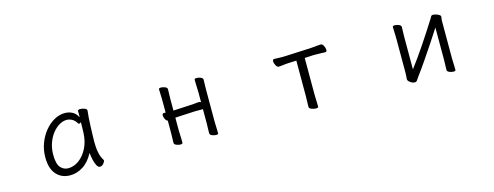

<svg xmlns="http://www.w3.org/2000/svg" viewBox="-22 -1020 4043 1571"><g transform="rotate(-15 2000.0 -234.0)"><path d="M708 -457Q705 -435 702.5 -398.5Q700 -362 698.5 -321.5Q697 -281 696 -246Q695 -211 695 -193Q695 -179 696.5 -151.5Q698 -124 705.5 -93Q713 -62 730 -35Q732 -31 732 -29Q732 -18 718.5 -2.5Q705 13 688 13Q673 13 661.5 -8.5Q650 -30 643.5 -60.5Q637 -91 634 -118Q597 -48 544.5 -15Q492 18 436 18Q363 18 319 -31.5Q275 -81 275 -175Q275 -239 296 -295Q317 -351 352.5 -394Q388 -437 432 -461.5Q476 -486 522 -486Q557 -486 586 -470.5Q615 -455 632 -420V-475Q632 -485 653 -485Q670 -485 689 -478Q708 -471 708 -459ZM631 -380Q622 -371 614 -371Q610 -371 607 -375Q590 -404 567.5 -416Q545 -428 522 -428Q491 -428 459.5 -409.5Q428 -391 401.5 -357.5Q375 -324 359 -278.5Q343 -233 343 -180Q343 -104 369 -73Q395 -42 435 -42Q483 -42 526 -73.5Q569 -105 597.5 -161Q626 -217 629 -291Q630 -305 630 -330Q630 -355 631 -380Z M1623 -224H1554L1400 -216Q1397 -216 1393.5 -215.5Q1390 -215 1387 -215V-108Q1387 -102 1388 -81Q1389 -60 1389.5 -37Q1390 -14 1390 -2Q1390 8 1371 8Q1355 8 1337 0.5Q1319 -7 1319 -20Q1319 -28 1319.5 -46.5Q1320 -65 1320.5 -83Q1321 -101 1321 -108V-208Q1309 -211 1300.5 -228Q1292 -245 1292 -258Q1292 -276 1305 -276H1321V-367Q1321 -377 1320.5 -398Q1320 -419 1319 -441Q1318 -463 1318 -474Q1318 -484 1337 -484Q1353 -484 1371 -476.5Q1389 -469 1389 -456Q1389 -448 1388.5 -431.5Q1388 -415 1387.5 -397Q1387 -379 1387 -367V-275Q1390 -276 1393.5 -276Q1397 -276 1399 -276L1553 -284Q1568 -285 1582.5 -287Q1597 -289 1607 -289Q1616 -289 1623 -282V-367Q1623 -377 1622 -398Q1621 -419 1620.5 -441Q1620 -463 1620 -474Q1620 -484 1639 -484Q1655 -484 1673 -476.5Q1691 -469 1691 -456Q1691 -448 1690.5 -431.5Q1690 -415 1689.5 -397Q1689 -379 1689 -367V-108Q1689 -102 1689.5 -81Q1690 -60 1691 -37Q1692 -14 1692 -2Q1692 8 1673 8Q1657 8 1639 0.5Q1621 -7 1621 -20Q1621 -28 1621.5 -46.5Q1622 -65 1622.5 -83Q1623 -101 1623 -108Z M2464 -410 2396 -407Q2372 -406 2348 -402.5Q2324 -399 2313 -399Q2300 -399 2289.5 -418Q2279 -437 2279 -453Q2279 -470 2292 -470Q2300 -470 2320.5 -469Q2341 -468 2364 -468Q2372 -468 2380 -468.5Q2388 -469 2395 -469L2608 -479Q2633 -481 2657 -483.5Q2681 -486 2691 -486Q2704 -486 2714 -467Q2724 -448 2724 -432Q2724 -415 2712 -415Q2703 -415 2677.5 -416Q2652 -417 2626 -417H2609L2536 -413V-115Q2536 -109 2536.5 -86Q2537 -63 2538 -38Q2539 -13 2539 0Q2539 10 2518 10Q2502 10 2482 2.5Q2462 -5 2462 -18Q2462 -26 2462.5 -46.5Q2463 -67 2463.5 -87.5Q2464 -108 2464 -115Z M3633 -377Q3600 -325 3559.5 -264Q3519 -203 3477 -141.5Q3435 -80 3394 -25Q3384 -12 3376.5 0.5Q3369 13 3356 13Q3337 13 3317.5 -1Q3298 -15 3298 -29V-31Q3299 -40 3300 -57Q3301 -74 3301 -86V-364Q3301 -374 3300.5 -395Q3300 -416 3299 -438Q3298 -460 3298 -471Q3298 -481 3317 -481Q3333 -481 3351 -473.5Q3369 -466 3369 -453Q3369 -445 3368.5 -428.5Q3368 -412 3367.5 -394Q3367 -376 3367 -364V-94Q3425 -170 3488.5 -264.5Q3552 -359 3613 -456Q3618 -464 3623 -473.5Q3628 -483 3641 -483Q3651 -483 3665.5 -478.5Q3680 -474 3691.5 -467Q3703 -460 3703 -452Q3703 -442 3701 -435.5Q3699 -429 3699 -415V-106Q3699 -100 3699.5 -79Q3700 -58 3701 -35Q3702 -12 3702 0Q3702 10 3683 10Q3667 10 3649 2.5Q3631 -5 3631 -18Q3631 -26 3631.5 -44.5Q3632 -63 3632.5 -81Q3633 -99 3633 -106Z"/></g></svg>

Font: QiushuiShotai
Style: Regular
Weight: 600
Designer: Fontworks Inc.
Foundry: Fontworks Inc.
Version: Version 1.250